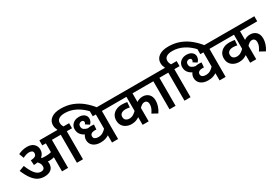

<svg xmlns="http://www.w3.org/2000/svg" viewBox="56 -2011 4479 3126"><g transform="rotate(-30 2295.5 -448.0)"><path d="M502 -214Q502 -143 456 -105.5Q410 -68 329 -68Q268 -68 216 -93.5Q164 -119 116.5 -181Q69 -243 23 -351L122 -388Q164 -281 212 -223Q260 -165 321 -165Q353 -165 371 -181Q389 -197 389 -229Q389 -258 377 -281.5Q365 -305 343 -326Q311 -319 273 -318L267 -410Q330 -413 354 -431Q378 -449 378 -482Q378 -513 356.5 -525Q335 -537 308 -537Q274 -537 245 -527.5Q216 -518 187 -503L154 -592Q182 -606 225 -619Q268 -632 320 -632Q402 -632 446 -590Q490 -548 490 -484Q490 -409 432 -364Q438 -359 444 -352Q459 -350 475.5 -349Q492 -348 510 -348Q541 -348 566.5 -351Q592 -354 617 -362V-527H550V-622H829V-527H731V0H617V-265Q595 -258 572.5 -255.5Q550 -253 525 -253Q512 -253 497 -255Q502 -234 502 -214Z M897 -527H814V-622H891Q879 -646 871.5 -671Q864 -696 864 -723Q864 -802 928 -849Q992 -896 1108 -896Q1226 -896 1322.5 -858Q1419 -820 1496.5 -756Q1574 -692 1634 -615H1505Q1423 -704 1327.5 -752Q1232 -800 1128 -800Q1055 -800 1017 -774Q979 -748 979 -702Q979 -678 986 -658Q993 -638 1003 -622H1109V-527H1011V0H897Z M1769 -527H1671V0H1557V-135Q1523 -115 1488 -103.5Q1453 -92 1399 -92Q1312 -92 1261 -134Q1210 -176 1210 -245Q1210 -270 1217.5 -292.5Q1225 -315 1240 -335Q1195 -356 1166 -394.5Q1137 -433 1137 -489Q1137 -531 1157.5 -563Q1178 -595 1214 -613.5Q1250 -632 1295 -632Q1359 -632 1396.5 -601.5Q1434 -571 1434 -525Q1434 -499 1424 -475Q1414 -451 1392 -431L1322 -476Q1338 -491 1338 -511Q1338 -528 1327.5 -538Q1317 -548 1297 -548Q1272 -548 1254.5 -531.5Q1237 -515 1237 -485Q1237 -443 1268 -422.5Q1299 -402 1335 -397Q1365 -404 1400 -404Q1413 -404 1427 -403Q1441 -402 1449 -401L1442 -310Q1430 -312 1415 -312Q1371 -312 1347.5 -295.5Q1324 -279 1324 -250Q1324 -217 1348 -202Q1372 -187 1409 -187Q1460 -187 1496.5 -209.5Q1533 -232 1557 -260V-527H1499V-622H1769Z M2569 -527H2246V-364Q2295 -400 2359 -400Q2428 -400 2471.5 -357Q2515 -314 2515 -237Q2515 -191 2499 -138Q2483 -85 2447 -32L2347 -87Q2370 -119 2386 -155Q2402 -191 2402 -229Q2402 -269 2384.5 -287.5Q2367 -306 2339 -306Q2314 -306 2290.5 -290.5Q2267 -275 2246 -252V0H2132V-144Q2102 -124 2068 -111.5Q2034 -99 1988 -99Q1936 -99 1892 -119Q1848 -139 1821.5 -178.5Q1795 -218 1795 -277Q1795 -332 1821.5 -372Q1848 -412 1894.5 -434Q1941 -456 2003 -456Q2029 -456 2057.5 -453Q2086 -450 2101 -447L2093 -350Q2078 -354 2057 -356.5Q2036 -359 2017 -359Q1966 -359 1937.5 -337.5Q1909 -316 1909 -278Q1909 -233 1936 -214Q1963 -195 1997 -195Q2040 -195 2073 -215Q2106 -235 2132 -262V-527H1755V-622H2569Z M2752 -527V0H2638V-527H2555V-622H2850V-527Z M2919 -527H2836V-622H2913Q2901 -646 2893.5 -671Q2886 -696 2886 -723Q2886 -802 2950 -849Q3014 -896 3130 -896Q3248 -896 3344.5 -858Q3441 -820 3518.5 -756Q3596 -692 3656 -615H3527Q3445 -704 3349.5 -752Q3254 -800 3150 -800Q3077 -800 3039 -774Q3001 -748 3001 -702Q3001 -678 3008 -658Q3015 -638 3025 -622H3131V-527H3033V0H2919Z M3791 -527H3693V0H3579V-135Q3545 -115 3510 -103.5Q3475 -92 3421 -92Q3334 -92 3283 -134Q3232 -176 3232 -245Q3232 -270 3239.5 -292.5Q3247 -315 3262 -335Q3217 -356 3188 -394.5Q3159 -433 3159 -489Q3159 -531 3179.5 -563Q3200 -595 3236 -613.5Q3272 -632 3317 -632Q3381 -632 3418.5 -601.5Q3456 -571 3456 -525Q3456 -499 3446 -475Q3436 -451 3414 -431L3344 -476Q3360 -491 3360 -511Q3360 -528 3349.5 -538Q3339 -548 3319 -548Q3294 -548 3276.5 -531.5Q3259 -515 3259 -485Q3259 -443 3290 -422.5Q3321 -402 3357 -397Q3387 -404 3422 -404Q3435 -404 3449 -403Q3463 -402 3471 -401L3464 -310Q3452 -312 3437 -312Q3393 -312 3369.5 -295.5Q3346 -279 3346 -250Q3346 -217 3370 -202Q3394 -187 3431 -187Q3482 -187 3518.5 -209.5Q3555 -232 3579 -260V-527H3521V-622H3791Z M4591 -527H4268V-364Q4317 -400 4381 -400Q4450 -400 4493.5 -357Q4537 -314 4537 -237Q4537 -191 4521 -138Q4505 -85 4469 -32L4369 -87Q4392 -119 4408 -155Q4424 -191 4424 -229Q4424 -269 4406.5 -287.5Q4389 -306 4361 -306Q4336 -306 4312.5 -290.5Q4289 -275 4268 -252V0H4154V-144Q4124 -124 4090 -111.5Q4056 -99 4010 -99Q3958 -99 3914 -119Q3870 -139 3843.5 -178.5Q3817 -218 3817 -277Q3817 -332 3843.5 -372Q3870 -412 3916.5 -434Q3963 -456 4025 -456Q4051 -456 4079.5 -453Q4108 -450 4123 -447L4115 -350Q4100 -354 4079 -356.5Q4058 -359 4039 -359Q3988 -359 3959.5 -337.5Q3931 -316 3931 -278Q3931 -233 3958 -214Q3985 -195 4019 -195Q4062 -195 4095 -215Q4128 -235 4154 -262V-527H3777V-622H4591Z"/></g></svg>

Font: Noto Sans Devanagari UI SemiBold
Style: Regular
Weight: 600
Designer: Jelle Bosma - Monotype Design Team
Foundry: Monotype Imaging Inc.
Version: Version 2.003; ttfautohint (v1.8.4.7-5d5b)